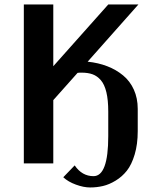

<svg xmlns="http://www.w3.org/2000/svg" viewBox="-20 -720 698 846"><path d="M214.8 -278.8V0H85V-700.2H214.8V-428.2L457 -700.2H589.8L366.2 -448.2Q413.1 -443.4 452.4 -428.2Q491.7 -413.1 522.2 -387.9Q552.7 -362.8 569.8 -325Q586.9 -287.1 586.9 -240.2V-142.1Q586.9 -84.5 573.5 -39.6Q560.1 5.4 539.1 32Q518.1 58.6 489.5 75.9Q460.9 93.3 433.6 99.6Q406.2 106 377 106Q348.6 106 314.5 93.5Q280.3 81.1 258.8 61L309.1 8.8Q341.3 56.2 392.1 56.2Q457 56.2 457 -120.1V-228Q457 -279.3 448.7 -313.7Q440.4 -348.1 424.3 -366.7Q408.2 -385.3 387.9 -392.6Q367.7 -399.9 339.8 -399.9Q327.6 -399.9 321.8 -398.9Z"/></svg>

Font: Pfennig
Style: Bold
Weight: 700
Version: Version 20120410 ; ttfautohint (v0.8)